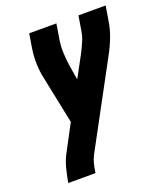

<svg xmlns="http://www.w3.org/2000/svg" viewBox="-136 -826 781 916"><g transform="rotate(-20 254.5 -367.5)"><path d="M52 0 53 -7Q59 -41 68 -75Q77 -109 94 -140L163 -270L115 -503Q106 -541 104.5 -581Q103 -621 109 -662L121 -735H259L247 -662Q241 -626 242.5 -591.5Q244 -557 249 -523L261 -450L319 -557Q332 -582 343.5 -608.5Q355 -635 359 -662L371 -735H509L497 -662Q491 -621 475.5 -581Q460 -541 439 -503L214 -86Q204 -67 199 -47Q194 -27 191 -7L190 0Z"/></g></svg>

Font: Iosevka Curly Heavy
Style: Italic
Weight: 900
Italic angle: -9°
Monospace: yes
Designer: Belleve Invis
Foundry: Belleve Invis
Version: Version 22.1.2; ttfautohint (v1.8.4)